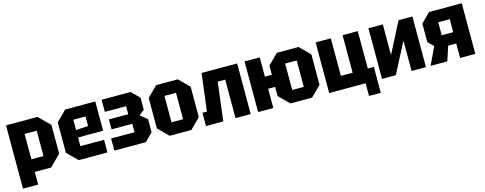

<svg xmlns="http://www.w3.org/2000/svg" viewBox="-28 -1235 5178 2051"><g transform="rotate(-15 2561.0 -210.0)"><path d="M41 140V-560H390L511 -439V-121L390 0H209V140ZM343 -420H209V-140H343Z M583 -112V-448L695 -560H1028V-236H751V-140H1013V0H695ZM751 -318 886 -327V-432H751Z M1524 -87 1437 0H1089V-134H1348V-227H1119V-337H1333V-426H1098V-560H1419L1506 -473V-341L1448 -294L1524 -231Z M1589 -112V-448L1701 -560H1941L2053 -448V-112L1941 0H1701ZM1757 -134H1885V-426H1757Z M2597 -560V0H2429V-426H2346L2294 0H2103V-147H2152L2204 -560Z M2679 0V-560H2847V-347H2924V-448L3036 -560H3276L3388 -448V-112L3276 0H3036L2924 -112V-213H2847V0ZM3092 -134H3220V-426H3092Z M3931 -560V-146H3998V140H3868V0H3465V-560H3633V-145H3763V-560Z M4535 0H4376V-336L4202 0H4049V-560H4208V-221L4382 -560H4535Z M4786 -285H4913V-429H4786ZM4618 -254V-459L4719 -560H5081V0H4913V-160H4824L4771 0H4586L4679 -194Z"/></g></svg>

Font: Tektur SemiCondensed
Style: Bold
Weight: 700
Width: 4
Designer: Adam Jagosz
Foundry: Adam Jagosz
Version: Version 1.005;gftools[0.9.30]